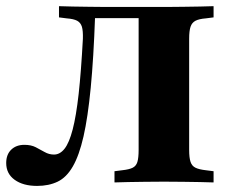

<svg xmlns="http://www.w3.org/2000/svg" viewBox="-33 -591 739 622"><path d="M416.1 -201.6V-538.7L424.2 -532.3H269.4L275 -537.9Q270.2 -402.4 260.9 -306.5Q251.6 -210.5 237.5 -148.8Q223.4 -87.1 202.8 -51.6Q182.3 -16.1 153.6 -2.4Q125 11.3 87.1 11.3Q41.9 11.3 14.5 -8.5Q-12.9 -28.2 -12.9 -62.9Q-12.9 -90.3 3.2 -106Q19.4 -121.8 46 -121.8Q67.7 -121.8 82.7 -114.1Q97.6 -106.5 111.7 -98.4Q125.8 -90.3 141.9 -90.3Q161.3 -90.3 176.2 -109.3Q191.1 -128.2 202.4 -171.4Q213.7 -214.5 221.8 -286.7Q229.8 -358.9 235.5 -465.3Q236.3 -491.1 232.3 -504.4Q228.2 -517.7 216.9 -523.8Q205.6 -529.8 183.1 -531.5L158.1 -534.7V-571Q176.6 -570.2 202.4 -569.8Q228.2 -569.4 255.6 -569Q283.1 -568.5 306.5 -568.5H316.9H498.4H510.5Q534.7 -568.5 561.7 -569Q588.7 -569.4 614.5 -569.8Q640.3 -570.2 658.9 -571V-534.7L633.9 -531.5Q612.1 -529.8 600.4 -523.8Q588.7 -517.7 584.3 -504.4Q579.8 -491.1 579.8 -465.3V-201.6ZM486.3 -2.4Q462.9 -2.4 435.5 -2Q408.1 -1.6 382.3 -1.2Q356.5 -0.8 337.9 0V-36.3L362.9 -39.5Q385.5 -41.9 396.8 -47.6Q408.1 -53.2 412.1 -66.5Q416.1 -79.8 416.1 -105.6V-201.6H579.8V-105.6Q579.8 -79.8 584.3 -66.5Q588.7 -53.2 600.4 -47.6Q612.1 -41.9 633.9 -39.5L658.9 -36.3V0Q640.3 -0.8 614.5 -1.2Q588.7 -1.6 561.7 -2Q534.7 -2.4 510.5 -2.4H498.4Z"/></svg>

Font: Playfair 9pt Black
Style: Regular
Weight: 900
Designer: Claus Eggers Sørensen
Foundry: Claus Eggers Sørensen
Version: Version 2.203